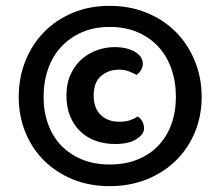

<svg xmlns="http://www.w3.org/2000/svg" viewBox="-20 -634 753 656"><path d="M44 -303Q44 -368 66.5 -425Q89 -482 130 -524Q171 -566 228 -590Q285 -614 355 -614Q424 -614 482 -590Q540 -566 581.5 -524Q623 -482 646 -425Q669 -368 669 -303Q669 -238 646 -182.5Q623 -127 581.5 -86Q540 -45 482 -21.5Q424 2 355 2Q285 2 228 -21.5Q171 -45 130 -86Q89 -127 66.5 -182.5Q44 -238 44 -303ZM355 -542Q302 -542 260.5 -524Q219 -506 189.5 -474.5Q160 -443 144.5 -399Q129 -355 129 -303Q129 -252 144.5 -209.5Q160 -167 189.5 -136.5Q219 -106 260.5 -89Q302 -72 355 -72Q408 -72 450 -89Q492 -106 521 -136.5Q550 -167 565.5 -209.5Q581 -252 581 -303Q581 -355 565.5 -399Q550 -443 521 -474.5Q492 -506 450 -524Q408 -542 355 -542ZM386 -396Q351 -396 325.5 -374.5Q300 -353 300 -308Q300 -264 324.5 -241Q349 -218 387 -218Q410 -218 425 -223.5Q440 -229 451 -236Q472 -221 472 -195Q472 -175 446 -158.5Q420 -142 373 -142Q338 -142 308 -152.5Q278 -163 255.5 -184Q233 -205 220 -236Q207 -267 207 -308Q207 -350 222 -381.5Q237 -413 260.5 -433Q284 -453 313 -463Q342 -473 371 -473Q414 -473 441 -457Q468 -441 468 -416Q468 -405 462 -395Q456 -385 447 -378Q436 -384 421 -390Q406 -396 386 -396Z"/></svg>

Font: Baloo Paaji 2 SemiBold
Style: Regular
Weight: 600
Designer: Shuchita Grover, Noopur Datye and Ek Type
Foundry: Ek Type
Version: Version 1.640;hotconv 1.0.111;makeotfexe 2.5.65597; ttfautoh